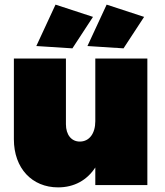

<svg xmlns="http://www.w3.org/2000/svg" viewBox="-20 -800 712 830"><path d="M382 -727 220 -780 137 -601 293 -591ZM514 -591 603 -727 441 -780 358 -601ZM392 -547V-276C392 -223 366 -188 325 -188C289 -188 265 -217 265 -263V-547H40V-198C40 -72 119 10 231 10C301 10 356 -21 392 -76V0H617V-547Z"/></svg>

Font: Montserrat arm Black
Style: Regular
Weight: 900
Designer: Julieta Ulanovsky
Foundry: Julieta Ulanovsky
Version: Version 6.000;PS 006.000;hotconv 1.0.88;makeotf.lib2.5.64775